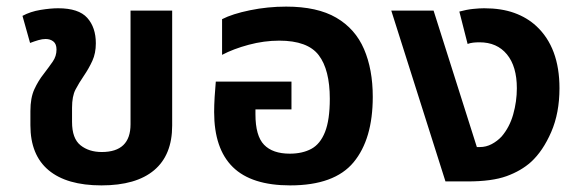

<svg xmlns="http://www.w3.org/2000/svg" viewBox="-20 -549 1759 581"><path d="M287 12Q182 12 127 -34Q72 -80 72 -170V-213Q72 -253 84 -279Q96 -305 112 -325Q128 -346 139.5 -362.5Q151 -379 151 -399Q151 -416 141.5 -423.5Q132 -431 118 -431Q108 -431 96 -427.5Q84 -424 71 -419L48 -501Q72 -514 102.5 -519Q133 -524 156 -524Q218 -524 244 -495Q270 -466 270 -418Q270 -388 259.5 -365Q249 -342 234 -320Q219 -298 208.5 -278Q198 -258 198 -223V-180Q198 -130 223.5 -109.5Q249 -89 288 -89Q375 -89 375 -173V-517H501V-169Q501 -80 446.5 -34Q392 12 287 12Z M858 12Q741 12 684.5 -43.5Q628 -99 628 -210Q628 -230 629.5 -255.5Q631 -281 633 -302H862V-218H753V-203Q753 -138 779 -111Q805 -84 857 -84Q895 -84 922 -98.5Q949 -113 963.5 -149.5Q978 -186 978 -250Q978 -338 944.5 -382Q911 -426 825 -426Q779 -426 732.5 -413.5Q686 -401 652 -383V-491Q683 -507 736.5 -518Q790 -529 846 -529Q940 -529 997.5 -495.5Q1055 -462 1081.5 -400.5Q1108 -339 1108 -256Q1108 -128 1050 -58Q992 12 858 12Z M1328 0 1164 -517H1292L1423 -104H1432Q1451 -104 1468 -113Q1485 -122 1498 -136Q1522 -164 1533 -203Q1544 -242 1544 -282Q1544 -348 1514 -384.5Q1484 -421 1431 -421Q1421 -421 1412 -420Q1403 -419 1395 -416L1370 -514Q1392 -520 1411.5 -522Q1431 -524 1445 -524Q1497 -524 1536 -510Q1575 -496 1603 -470Q1673 -405 1673 -282Q1673 -207 1648 -149.5Q1623 -92 1587 -59Q1557 -32 1513 -16Q1469 0 1395 0Z"/></svg>

Font: Noto Sans Thai UI SemBd
Style: Regular
Weight: 600
Designer: Monotype Design Team
Foundry: Monotype Imaging Inc.
Version: Version 2.000;GOOG;noto-source:20170915:90ef993387c0